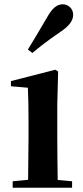

<svg xmlns="http://www.w3.org/2000/svg" viewBox="-20 -875 389 895"><path d="M110 -644 131 -628C165 -657 201 -685 261 -726C303 -754 321 -779 321 -806C321 -836 297 -855 273 -855C245 -855 224 -837 200 -795C160 -727 136 -686 110 -644ZM110 0H316V-30L249 -36C248 -94 247 -180 247 -235V-388L251 -542L238 -550L31 -497V-473L110 -466C112 -418 113 -375 113 -308V-235L111 -37L39 -30V0Z"/></svg>

Font: Noto Serif JP
Style: Bold
Weight: 700
Designer: Ryoko NISHIZUKA 西塚涼子 (kana & ideographs); Frank Grießhammer (Latin, Greek & Cyrillic); Wenlong ZHANG 张文龙 (bopomofo); San
Foundry: Adobe
Version: Version 2.001;hotconv 1.1.0;makeotfexe 2.6.0